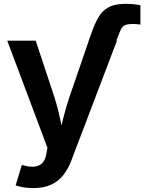

<svg xmlns="http://www.w3.org/2000/svg" viewBox="-20 -754 749 982"><path d="M433.6 -545.9 448.2 -586.4Q464.4 -632.3 483.4 -665.5Q502.4 -698.7 534.9 -716.6Q567.4 -734.4 623 -734.4Q644 -734.4 663.6 -732.4Q683.1 -730.5 698.2 -727.1V-628.4Q688 -629.9 678 -630.6Q668 -631.3 658.2 -631.3Q634.8 -631.3 622.1 -626.5Q609.4 -621.6 603 -611.6Q596.7 -601.6 590.8 -586.4L575.2 -545.9ZM60.1 193.8 91.8 89.4 108.4 93.8Q137.7 101.1 160.4 97.7Q183.1 94.2 197.5 78.6Q211.9 63 216.8 33.7L222.7 2L17.1 -545.9H162.6L258.8 -255.9Q275.9 -202.6 286.6 -149.7Q297.4 -96.7 311 -40H277.3Q290.5 -96.7 303.7 -149.9Q316.9 -203.1 334.5 -255.9L434.1 -545.9H578.1L344.7 67.4Q328.1 111.3 302.7 142.8Q277.3 174.3 240 191.2Q202.6 208 150.4 208Q122.6 208 98.4 203.9Q74.2 199.7 60.1 193.8Z"/></svg>

Font: Inter
Style: 650
Weight: 650
Designer: Rasmus Andersson
Foundry: rsms
Version: Version 4.001;git-66647c0bb